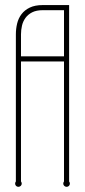

<svg xmlns="http://www.w3.org/2000/svg" viewBox="-20 -720 332 750"><path d="M250 -11.2Q252.9 -7.3 252.9 -2.9Q252.9 2.4 249.3 6.1Q245.6 9.8 240.2 9.8Q234.9 9.8 231 6.1Q227.1 2.4 227.1 -2.9Q227.1 -7.3 230 -11.2V-480H62V-11.2Q64.9 -7.3 64.9 -2.9Q64.9 2.4 61 6.1Q57.1 9.8 51.8 9.8Q46.4 9.8 42.7 6.1Q39.1 2.4 39.1 -2.9Q39.1 -7.3 42 -11.2V-585.9Q42 -607.4 46.9 -627.9Q51.8 -648.4 64 -664.6Q76.2 -680.7 96.4 -690.4Q116.7 -700.2 147 -700.2H250ZM230 -500V-680.2H147Q122.1 -680.2 105.7 -671.9Q89.4 -663.6 79.6 -650.1Q69.8 -636.7 65.9 -619.9Q62 -603 62 -585.9V-500Z"/></svg>

Font: Wire One
Style: Regular
Weight: 400
Designer: Alexei Vanyashin, Gayaneh Bagdasaryan
Foundry: Cyreal Type Foundry
Version: Version 1.000